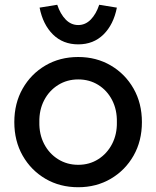

<svg xmlns="http://www.w3.org/2000/svg" viewBox="-20 -775 655 805"><path d="M308 10Q231 10 170.5 -25.5Q110 -61 75 -122.5Q40 -184 40 -263Q40 -342 75 -403.5Q110 -465 170.5 -500.5Q231 -536 308 -536Q384 -536 444.5 -500.5Q505 -465 540 -403.5Q575 -342 575 -263Q575 -184 540 -122.5Q505 -61 444.5 -25.5Q384 10 308 10ZM308 -84Q355 -84 392 -107.5Q429 -131 450 -171.5Q471 -212 470 -263Q471 -315 450 -355.5Q429 -396 392 -419Q355 -442 308 -442Q261 -442 223.5 -418.5Q186 -395 165 -354.5Q144 -314 145 -263Q144 -212 165 -171.5Q186 -131 223.5 -107.5Q261 -84 308 -84ZM308 -589Q244 -589 202 -630.5Q160 -672 146 -743L220 -755Q233 -716 255.5 -693Q278 -670 308 -670Q338 -670 360.5 -693Q383 -716 396 -755L470 -743Q456 -672 414 -630.5Q372 -589 308 -589Z"/></svg>

Font: Lexend
Style: Regular
Weight: 400
Designer: Bonnie Shaver-Troup, Thomas Jockin
Foundry: Lexend
Version: Version 1.007; ttfautohint (v1.8.3)